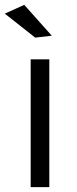

<svg xmlns="http://www.w3.org/2000/svg" viewBox="-31 -770 318 790"><path d="M68.8 -750 182.1 -623 113.8 -615.2 -11.2 -713.9ZM95.2 -525.9H171.9V0H95.2Z"/></svg>

Font: Montserrat-Arabic Light
Style: Regular
Weight: 300
Designer: Mohamed Gaber
Foundry: Kief Type Foundry
Version: Version 5.008;PS 005.008;hotconv 1.0.88;makeotf.lib2.5.64775